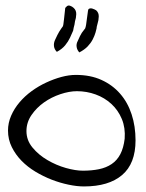

<svg xmlns="http://www.w3.org/2000/svg" viewBox="-20 -670 524 691"><path d="M8.8 -200.2Q8.8 -227.5 20 -253.4Q31.2 -279.3 50.3 -301.8Q69.3 -324.2 94.2 -342.3Q119.1 -360.4 146.5 -373Q173.8 -385.7 201.2 -393.1Q228.5 -400.4 252.9 -400.4Q305.7 -400.4 345.2 -382.3Q384.8 -364.3 412.1 -333Q439.5 -301.8 453.6 -258.8Q467.8 -215.8 467.8 -165Q467.8 -81.1 419.4 -40Q371.1 1 282.2 1Q256.8 1 226.6 -5.4Q196.3 -11.7 166 -23.4Q135.7 -35.2 107.4 -52.2Q79.1 -69.3 57.6 -91.3Q36.1 -113.3 22.5 -140.6Q8.8 -168 8.8 -200.2ZM75.2 -198.2Q75.2 -165 97.2 -138.7Q119.1 -112.3 150.9 -93.8Q182.6 -75.2 217.3 -65.4Q252 -55.7 278.3 -55.7Q309.6 -55.7 335.9 -61Q362.3 -66.4 381.8 -79.6Q401.4 -92.8 413.1 -115.2Q424.8 -137.7 428.7 -170.9Q431.6 -210 418.5 -241.7Q405.3 -273.4 380.9 -295.9Q356.4 -318.4 324.2 -330.1Q292 -341.8 256.8 -341.8Q229.5 -341.8 197.3 -331.1Q165 -320.3 138.2 -301.3Q111.3 -282.2 93.3 -255.9Q75.2 -229.5 75.2 -198.2ZM184.6 -483.4Q175.8 -492.2 174.3 -503.4Q172.9 -514.6 177.7 -525.4Q187.5 -546.9 192.9 -555.7Q198.2 -564.5 201.2 -568.4Q204.1 -572.3 205.6 -574.2Q207 -576.2 208 -582Q209 -587.9 210.4 -601.1Q211.9 -614.3 214.8 -641.6Q214.8 -641.6 215.8 -642.6L217.8 -644.5Q223.6 -652.3 231.9 -649.4Q240.2 -646.5 245.1 -641.6Q254.9 -632.8 254.4 -618.7Q253.9 -604.5 250 -593.8Q248 -584 248 -581.1Q245.1 -571.3 243.2 -559.6Q238.3 -547.9 231.9 -534.2Q225.6 -520.5 214.4 -506.8Q203.1 -493.2 184.6 -483.4ZM265.6 -481.4Q257.8 -489.3 255.9 -500.5Q253.9 -511.7 259.8 -522.5Q268.6 -543 274.4 -551.8Q280.3 -560.5 283.2 -563.5Q286.1 -566.4 286.6 -567.9Q287.1 -569.3 288.6 -574.7Q290 -580.1 291.5 -593.3Q293 -606.4 296.9 -632.8Q296.9 -633.8 297.9 -633.8Q297.9 -634.8 297.9 -636.7Q303.7 -641.6 312 -639.2Q320.3 -636.7 326.2 -632.8Q335.9 -624 335.4 -610.4Q335 -596.7 331.1 -585Q328.1 -575.2 328.1 -573.2Q328.1 -571.3 327.6 -567.9Q327.1 -564.5 323.7 -552.7Q320.3 -541 313.5 -527.8Q306.6 -514.6 295.4 -502.9Q284.2 -491.2 265.6 -481.4Z"/></svg>

Font: Swanky and Moo Moo Cyrillic
Style: Regular
Weight: 400
Designer: Kimberly Geswein; Denis Ignatov
Foundry: Kimberly Geswein; Denis Ignatov
Version: Version 1.003 June 27, 2018